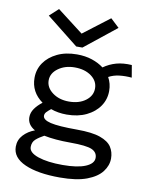

<svg xmlns="http://www.w3.org/2000/svg" viewBox="-94 -761 788 1003"><g transform="rotate(10 300.0 -259.0)"><path d="M271 -156Q225 -156 187 -170Q173 -159 164.5 -150Q156 -141 156 -130Q156 -108 198 -98Q240 -88 338 -88Q419 -88 462.5 -72.5Q506 -57 523 -30.5Q540 -4 540 30Q540 67 515 100Q490 133 436 153.5Q382 174 293 174Q176 174 107.5 143.5Q39 113 39 55Q39 19 63 -7Q87 -33 123 -46Q82 -69 82 -109Q82 -133 97 -154.5Q112 -176 137 -195Q73 -241 73 -316Q73 -361 97.5 -396.5Q122 -432 166.5 -453.5Q211 -475 271 -475Q315 -475 351 -463Q387 -451 413 -431Q444 -453 480 -463Q516 -473 562 -470L573 -405Q539 -408 508 -404.5Q477 -401 451 -387Q469 -355 469 -316Q469 -271 444.5 -235Q420 -199 375.5 -177.5Q331 -156 271 -156ZM271 -225Q325 -225 359.5 -251Q394 -277 394 -316Q394 -355 359.5 -380.5Q325 -406 271 -406Q220 -406 184 -380Q148 -354 148 -316Q148 -278 183.5 -251.5Q219 -225 271 -225ZM116 43Q116 73 166 90Q216 107 296 107Q375 107 417.5 89Q460 71 460 41Q460 11 430.5 -2Q401 -15 316 -15Q275 -15 240 -18Q205 -21 176 -27Q150 -13 133 2Q116 17 116 43ZM137 -692 275 -586 414 -692 460 -649 292 -515H259L90 -649Z"/></g></svg>

Font: Inconsolata Expanded Medium
Style: Regular
Weight: 500
Width: 7
Monospace: yes
Designer: Raph Levien, Cyreal, Brenton Simpson
Foundry: Raph Levien, Cyreal, Google
Version: Version 3.001; ttfautohint (v1.8.2.53-6de2)